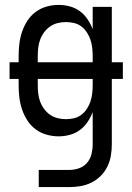

<svg xmlns="http://www.w3.org/2000/svg" viewBox="-20 -548 540 783"><path d="M138 215V145H262Q282 145 301.5 138.5Q321 132 334.5 116.5Q348 101 353 81Q358 61 358 41V-91Q350 -70 337 -50.5Q324 -31 305.5 -17.5Q287 -4 264.5 2Q242 8 219 8Q194 8 169.5 1Q145 -6 125 -21Q105 -36 91.5 -57Q78 -78 70 -101.5Q62 -125 59 -150Q56 -175 56 -200V-226H19V-294H56V-320Q56 -345 59 -370Q62 -395 70 -418.5Q78 -442 91.5 -463Q105 -484 125 -499Q145 -514 169.5 -521Q194 -528 219 -528Q242 -528 264.5 -522Q287 -516 305.5 -502.5Q324 -489 337 -469.5Q350 -450 358 -429V-520H436V-294H481V-226H436V41Q436 64 432 87.5Q428 111 417.5 132Q407 153 390.5 169.5Q374 186 353 196.5Q332 207 308.5 211Q285 215 262 215ZM358 -294V-320Q358 -337 356 -353.5Q354 -370 349 -385.5Q344 -401 334.5 -415.5Q325 -430 312 -440Q299 -450 282.5 -454Q266 -458 249 -458Q232 -458 215.5 -454Q199 -450 185 -440.5Q171 -431 160.5 -417Q150 -403 144 -387Q138 -371 136 -354Q134 -337 134 -320V-294ZM249 -62Q266 -62 282.5 -66Q299 -70 312 -80Q325 -90 334.5 -104.5Q344 -119 349 -134.5Q354 -150 356 -166.5Q358 -183 358 -200V-226H134V-200Q134 -183 136 -166Q138 -149 144 -133Q150 -117 160.5 -103Q171 -89 185 -79.5Q199 -70 215.5 -66Q232 -62 249 -62Z"/></svg>

Font: Iosevka Term SS14
Style: Regular
Weight: 400
Monospace: yes
Designer: Belleve Invis
Foundry: Belleve Invis
Version: Version 24.1.1; ttfautohint (v1.8.4)